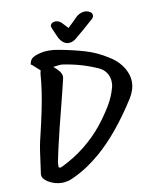

<svg xmlns="http://www.w3.org/2000/svg" viewBox="-100 -971 916 1101"><g transform="rotate(-10 358.0 -420.5)"><path d="M349 -731Q332 -731 317.5 -742Q303 -753 293 -772Q284 -791 277.5 -806.5Q271 -822 266 -834L264 -843Q264 -853 273 -859.5Q282 -866 296 -866Q312 -866 328 -852L344 -835Q346 -833 350.5 -828Q355 -823 362 -816Q381 -834 394.5 -847.5Q408 -861 416 -869Q437 -890 467 -893Q485 -893 500 -884Q512 -877 512 -864Q512 -852 503 -844Q442 -789 393 -749Q372 -731 349 -731ZM172 52Q129 52 90 28Q75 18 67.5 8Q60 -2 60 -16L61 -24L68 -75Q79 -164 89 -207L94 -228Q114 -312 126.5 -372Q139 -432 146.5 -482.5Q154 -533 158 -587L162 -604Q163 -603 157 -609Q151 -615 138 -626Q130 -634 123.5 -639Q117 -644 112 -648Q116 -674 131.5 -684.5Q147 -695 172 -701Q196 -708 228 -708Q258 -708 286 -702Q372 -686 437.5 -666Q503 -646 560 -609Q600 -586 627 -552Q666 -501 666 -448Q666 -403 636 -355Q521 -174 402 -71Q365 -39 324.5 -12Q284 15 240 35Q206 52 172 52ZM177 -35 189 -40Q334 -110 436 -236Q477 -289 505.5 -336.5Q534 -384 548 -436Q552 -447 552 -466Q552 -496 537 -520Q522 -544 496 -556Q400 -600 289 -616Q280 -617 258 -614L237 -611Q282 -575 282 -547Q282 -545 281.5 -541.5Q281 -538 280 -533Q273 -505 265 -470.5Q257 -436 246 -395L211 -257Q200 -210 189.5 -166Q179 -122 171 -81Q168 -71 167.5 -58Q167 -45 167 -39Q175 -35 177 -35Z"/></g></svg>

Font: Mansalva
Style: Regular
Weight: 400
Designer: Carolina Short
Foundry: Carolina Short
Version: Version 2.112; ttfautohint (v1.8.4.7-5d5b)